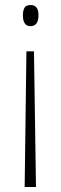

<svg xmlns="http://www.w3.org/2000/svg" viewBox="-20 -550 242 763"><path d="M133 -490Q133 -446 101 -446Q71 -446 71 -490Q71 -507 77 -518.5Q83 -530 102 -530Q133 -530 133 -490ZM85 -346H115L123 193H78Z"/></svg>

Font: Noto Sans Arabic UI XCn XLt
Style: Regular
Weight: 200
Width: 2
Designer: Monotype Design Team, Nadine Chahine and Nizar Qandah
Foundry: Monotype Imaging Inc.
Version: Version 2.010; ttfautohint (v1.8.4.7-5d5b)